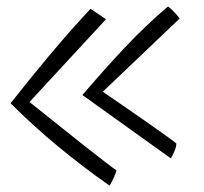

<svg xmlns="http://www.w3.org/2000/svg" viewBox="-20 -588 647 608"><path d="M512 -567.5Q523 -559.5 533.2 -548.2Q543.5 -537 549 -529.5L305.5 -297.5Q337 -276 373.2 -251Q409.5 -226 443.5 -202.2Q477.5 -178.5 503 -160.2Q528.5 -142 538.5 -133.5Q538 -122 532.2 -108.8Q526.5 -95.5 521 -86.5L241 -287Q305.5 -363 372.5 -434.5Q439.5 -506 512 -567.5ZM266.5 -560Q274 -555.5 289 -545.2Q304 -535 315.5 -527L73.5 -265Q114.5 -232 160 -195.8Q205.5 -159.5 246.2 -127.2Q287 -95 315 -73.5Q343 -52 348.5 -49Q347 -39 340 -24.5Q333 -10 327 0Q243 -59 164.5 -123.8Q86 -188.5 13.5 -261Q74 -338 136.8 -413Q199.5 -488 266.5 -560Z"/></svg>

Font: Grandstander ExtraLight
Style: Regular
Weight: 200
Designer: Tyler Finck
Foundry: Etcetera Type Co
Version: Version 1.200; ttfautohint (v1.8.3)